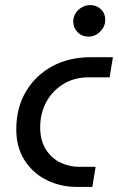

<svg xmlns="http://www.w3.org/2000/svg" viewBox="-20 -735 464 755"><path d="M282 0Q218 0 163.5 -27Q109 -54 76.5 -105Q44 -156 44 -226Q44 -312 82.5 -376Q121 -440 186.5 -475Q252 -510 336 -510H424L411 -431H330Q271 -431 227.5 -403.5Q184 -376 161 -332Q138 -288 138 -235Q138 -183 160 -148Q182 -113 217 -96Q252 -79 291 -79H356L343 0ZM328 -591Q302 -591 285 -608.5Q268 -626 268 -650Q268 -668 277 -682.5Q286 -697 301.5 -706Q317 -715 335 -715Q360 -715 377 -698.5Q394 -682 394 -657Q394 -639 384.5 -624Q375 -609 360.5 -600Q346 -591 328 -591Z"/></svg>

Font: MuseoModerno
Style: Italic
Weight: 400
Italic angle: -9°
Designer: Pablo Cosgaya, Héctor Gatti, Marcela Romero, and the Authors of The MuseoModerno Project.
Foundry: Omnibus-Type Team
Version: Version 1.003